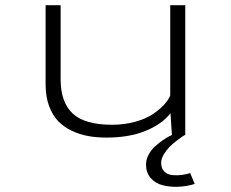

<svg xmlns="http://www.w3.org/2000/svg" viewBox="-20 -521 890 741"><path d="M392 10Q354 10 321.2 4.2Q288.5 -1.5 257.2 -16.2Q226 -31 204.2 -53.8Q182.5 -76.5 169.2 -112.5Q156 -148.5 156 -195V-501H214V-214.5Q214 -127 260.2 -83.2Q306.5 -39.5 412.5 -39.5Q460.5 -39.5 502.2 -51.2Q544 -63 570.5 -81Q597 -99 613.8 -117.5Q630.5 -136 637 -152.5V-501H695V0H693.5Q690 2 683.8 6Q677.5 10 661.8 22Q646 34 634 46.2Q622 58.5 612 75.2Q602 92 602 107.5Q602 129 614.2 141Q626.5 153 645 154.8Q663.5 156.5 681 154.2Q698.5 152 714 147L731.5 189Q700 198.5 667.8 199.8Q635.5 201 607.2 193.8Q579 186.5 561.2 165.8Q543.5 145 543.5 114Q543.5 94.5 553.8 75.5Q564 56.5 578.8 43.5Q593.5 30.5 608.2 20.2Q623 10 633 5L643.5 0L638 -84Q604.5 -41 540.8 -15.5Q477 10 392 10Z"/></svg>

Font: League Mono Wide UltraLight
Style: Regular
Weight: 200
Width: 8
Designer: Tyler Finck
Foundry: The League of Moveable Type / Tyler Finck
Version: Version 2.210